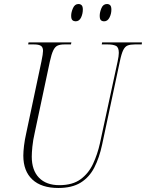

<svg xmlns="http://www.w3.org/2000/svg" viewBox="-20 -925 726 955"><path d="M270 10Q186 10 141 -32Q96 -74 96 -151Q96 -171 99.5 -200.5Q103 -230 111 -265L186 -619Q190 -638 192 -651.5Q194 -665 194 -672Q194 -690 183.5 -697Q173 -704 150 -704H120L122 -714H335L333 -704H300Q280 -704 267 -698.5Q254 -693 245 -674.5Q236 -656 228 -619L153 -266Q144 -227 141 -195.5Q138 -164 138 -146Q138 -78 174 -41Q210 -4 275 -4Q341 -4 381 -33.5Q421 -63 443 -110.5Q465 -158 477 -212L565 -619Q571 -647 571 -662Q571 -690 556.5 -697Q542 -704 517 -704H486L488 -714H686L685 -704H650Q629 -704 615.5 -699Q602 -694 593 -676Q584 -658 576 -619L488 -206Q474 -140 449 -91.5Q424 -43 381 -16.5Q338 10 270 10ZM498 -819Q488 -819 482 -824.5Q476 -830 476 -847Q476 -864 484.5 -884.5Q493 -905 512 -905Q522 -905 528 -899Q534 -893 534 -877Q534 -856 524.5 -837.5Q515 -819 498 -819ZM356 -819Q347 -819 340.5 -824.5Q334 -830 334 -847Q334 -864 343 -884.5Q352 -905 370 -905Q380 -905 386 -899Q392 -893 392 -878Q392 -856 383 -837.5Q374 -819 356 -819Z"/></svg>

Font: Noto Serif Display Condensed ExtraLight
Style: Italic
Weight: 200
Width: 3
Italic angle: -12°
Designer: Monotype Design Team
Foundry: Monotype Imaging Inc.
Version: Version 2.009